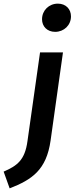

<svg xmlns="http://www.w3.org/2000/svg" viewBox="-107 -817 410 1055"><path d="M196 -642C245 -642 283 -679 283 -727C283 -767 255 -797 211 -797C162 -797 124 -760 124 -711C124 -672 152 -642 196 -642ZM-54 218C69 170 148 117 171 -45L239 -529H113L44 -42C30 63 -13 94 -87 126Z"/></svg>

Font: Fira Sans Medium
Style: Italic
Weight: 500
Italic angle: -8°
Designer: bBox Type GmbH & Carrois Corporate GbR & Edenspiekermann AG
Foundry: bBox Type GmbH & Carrois Corporate GbR & Edenspiekermann AG
Version: Version 4.301;PS 004.301;hotconv 1.0.88;makeotf.lib2.5.64775